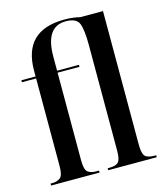

<svg xmlns="http://www.w3.org/2000/svg" viewBox="-114 -855 805 941"><g transform="rotate(-15 288.5 -384.5)"><path d="M28 0H274V-10H256Q233 -10 217.5 -21.5Q202 -33 202 -81V-526H313V-536H202V-607Q202 -759 305 -759Q360 -759 372.5 -726Q385 -693 385 -618V-82Q385 -36 372 -23Q359 -10 326 -10H318V0H564V-10H558Q522 -10 508.5 -23Q495 -36 495 -82V-760H380Q346 -769 301 -769Q93 -769 93 -565V-536H21V-526H93V-81Q93 -33 76.5 -21.5Q60 -10 38 -10H28Z"/></g></svg>

Font: Noto Serif Display Condensed Semi
Style: Regular
Weight: 600
Width: 3
Designer: Monotype Design Team
Foundry: Monotype Imaging Inc.
Version: Version 1.900